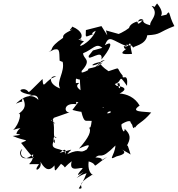

<svg xmlns="http://www.w3.org/2000/svg" viewBox="-20 -981 1029 1111"><path d="M300 -265C252 -284 338 -335 281 -295C288 -299 357 -321 382 -331C349 -329 346 -388 421 -378C428 -412 368 -391 461 -387C430 -401 434 -387 399 -345C468 -325 498 -332 446 -357C461 -281 472 -283 480 -282C547 -283 569 -276 547 -279C575 -240 550 -283 607 -334C635 -347 622 -306 567 -338C615 -330 534 -377 605 -356C570 -386 528 -298 522 -298C506 -324 514 -226 494 -244C512 -225 495 -186 437 -121C509 -154 498 -140 482 -116C434 -86 454 -128 369 -89C387 -118 428 -125 325 -96C371 -137 358 -97 360 -86C356 -137 249 -97 297 -176C300 -109 273 -215 308 -184C280 -181 301 -224 287 -286C246 -272 322 -314 293 -311L274 -291ZM494 -659C482 -617 579 -707 567 -637C609 -685 647 -755 588 -720C571 -769 576 -714 589 -724C612 -782 631 -745 712 -714C723 -789 669 -695 770 -723C716 -756 740 -696 744 -669C678 -665 658 -669 753 -725C712 -698 701 -685 696 -715C737 -698 717 -762 751 -704C747 -715 824 -718 832 -777C914 -781 894 -794 989 -830C953 -897 966 -929 943 -896C872 -882 954 -881 889 -961C842 -906 927 -931 857 -947C913 -889 822 -852 857 -822C888 -838 802 -831 808 -867C756 -804 777 -896 812 -863C755 -863 740 -809 652 -779C728 -773 726 -797 775 -857C694 -833 734 -774 756 -811L679 -781L593 -805L601 -776L567 -830L477 -807C475 -754 472 -770 521 -783C521 -777 498 -787 534 -803C506 -730 398 -684 466 -742C388 -763 489 -754 438 -752C464 -765 457 -803 398 -827C394 -814 366 -797 402 -812C346 -784 345 -778 345 -762C252 -698 298 -698 261 -680C354 -716 311 -741 281 -691C329 -706 322 -687 325 -630C380 -600 398 -664 342 -626C358 -564 303 -511 328 -469C254 -497 268 -548 305 -538C239 -522 231 -451 226 -524C112 -413 167 -455 120 -465C86 -466 87 -444 162 -432C104 -399 197 -461 202 -403C179 -428 137 -443 72 -381C144 -412 93 -369 112 -415C139 -358 112 -343 86 -320C107 -338 93 -262 56 -229C144 -260 72 -202 113 -231C108 -255 77 -226 75 -206C135 -201 44 -194 54 -194C131 -160 155 -178 102 -154C172 -65 184 -52 193 -73C120 -50 85 -78 109 -119C79 -102 104 -28 172 -89C172 -15 102 -34 206 -31C163 23 227 1 214 -46C229 -18 258 24 295 -24C297 21 298 9 333 -33C375 -7 331 1 395 -48C374 26 456 -21 458 -6C441 12 405 55 463 13C393 79 427 37 481 21C445 115 420 111 449 110C463 95 414 90 512 31C550 36 482 45 493 -47C563 -27 487 6 600 -73C531 -35 609 -67 532 -70C569 -101 556 -46 648 -139C645 -82 599 -47 654 -76C680 -82 725 -95 680 -119C714 -101 745 -82 736 -86C721 -132 719 -151 711 -133C739 -179 736 -203 702 -235C698 -194 677 -254 684 -263C764 -311 734 -243 756 -239C756 -308 702 -296 761 -242C782 -273 802 -268 855 -330C812 -337 728 -330 788 -370C760 -419 713 -437 672 -440C693 -451 737 -477 638 -487C706 -451 633 -505 671 -499C683 -450 664 -476 644 -495C692 -507 661 -562 715 -484C723 -569 686 -513 690 -543C646 -594 687 -593 608 -569C538 -616 559 -630 587 -633C499 -579 491 -612 565 -623C557 -612 484 -559 574 -621C543 -581 479 -592 491 -576C411 -528 410 -612 380 -539C454 -578 437 -561 446 -459C392 -497 473 -505 419 -500C417 -556 422 -498 482 -531C505 -528 454 -526 452 -570C515 -639 461 -637 461 -673C518 -695 536 -736 572 -704L518 -689Z"/></svg>

Font: Hussar Lance
Style: Italic
Weight: 700
Foundry: Cannot Into Space Fonts, PlusOne Fonts
Version: Version 2.27